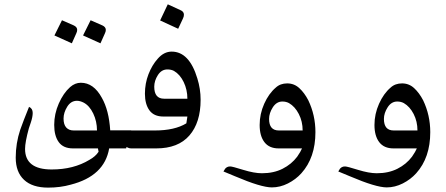

<svg xmlns="http://www.w3.org/2000/svg" viewBox="-20 -691 2077 894"><path d="M472.7 -551.8Q472.7 -543.9 468.3 -535.2L447.8 -489.3L366.7 -525.9L401.9 -596.7L456.5 -572.8Q472.7 -565.4 472.7 -551.8ZM339.4 -551.8Q339.4 -543.9 335 -535.2L314.5 -489.3L233.4 -525.9L268.6 -596.7L323.2 -572.8Q339.4 -565.4 339.4 -551.8ZM323.2 -83.5H431.6Q431.6 -126 414.1 -162.6Q396.5 -199.2 369.1 -213.4Q352.5 -221.7 338.4 -221.7Q310.1 -221.7 293 -194.1Q275.9 -166.5 275.9 -138.9Q275.9 -111.3 288.3 -97.4Q300.8 -83.5 323.2 -83.5ZM74.2 -86.9Q88.4 -127.4 115.2 -193.4Q132.3 -186 132.3 -165Q132.3 -147 123.5 -120.6Q114.7 -94.2 114.3 -93.3Q96.7 -28.8 96.7 2.4Q96.7 98.1 220.7 98.1Q322.8 98.1 396.5 53.2Q424.8 37.6 439 15.6L436 0H319.8Q274.9 0 253.7 -29.1Q232.4 -58.1 232.4 -109.4Q232.4 -160.6 253.7 -209Q274.9 -257.3 306.6 -285.6Q329.6 -305.7 356.4 -305.7Q416 -305.7 454.1 -235.8Q487.3 -177.7 493.2 -84H590.8L567.4 0H488.3Q466.3 128.9 309.1 168.9Q260.7 182.6 204.1 182.6Q130.4 182.6 91.8 146.2Q53.2 109.9 53.2 43Q53.2 -23.9 74.2 -86.9Z M836.4 -622.6Q836.4 -613.8 832 -605L809.6 -557.1L725.6 -595.7L761.2 -670.9L819.8 -644Q836.4 -637.2 836.4 -622.6ZM698.2 -287.1Q698.2 -231.4 744.1 -231.4H852.5Q852.5 -273.4 835.2 -309.1Q817.9 -344.7 790 -360.8Q776.9 -367.7 759.3 -367.7Q731.9 -367.7 715.1 -341.3Q698.2 -314.9 698.2 -287.1ZM590.8 -83.5H701.7Q793 -83.5 847.7 -116.7L852.5 -148.4H740.7Q696.8 -148.4 675.8 -177.2Q654.8 -206.1 654.8 -254.4Q654.8 -302.7 671.4 -345.5Q688 -388.2 714.4 -417.5Q743.2 -450.7 779.3 -450.7Q861.3 -450.7 898.9 -325.7Q914.1 -276.9 914.1 -226.6Q914.1 -120.1 861.8 -60.1Q809.6 0 707.5 0H590.8Q575.2 0 562.3 -12.7Q549.3 -25.4 549.3 -41.5Q549.3 -57.6 562.3 -70.6Q575.2 -83.5 590.8 -83.5Z M1232.9 -137.2Q1232.9 -83.5 1278.3 -83.5H1389.2Q1389.2 -125.5 1371.3 -160.2Q1353.5 -194.8 1325.7 -210.9Q1312 -218.3 1294.9 -218.3Q1267.6 -218.3 1250.2 -191.2Q1232.9 -164.1 1232.9 -137.2ZM1199.7 115.7Q1254.4 115.7 1295.9 94.7Q1337.4 73.7 1363.8 38.6Q1380.4 14.6 1386.2 0H1277.3Q1233.4 0 1211.2 -29.1Q1189 -58.1 1189 -109.1Q1189 -160.2 1210.2 -207.8Q1231.4 -255.4 1264.2 -283.2Q1285.2 -302.7 1317.4 -302.7Q1349.6 -302.7 1373.5 -280.8Q1397.5 -258.8 1415.5 -224.1Q1448.7 -154.8 1448.7 -75.7Q1448.7 43 1383.3 115.7Q1357.4 144.5 1320.8 163.1Q1284.2 181.6 1246.1 181.6Q1195.8 181.6 1074.7 129.9Q1034.7 112.8 1020.5 107.4Q1025.4 98.6 1028.1 95Q1030.8 91.3 1036.6 87.6Q1042.5 84 1052 84Q1061.5 84 1112.5 99.9Q1163.6 115.7 1199.7 115.7Z M1767.6 -137.2Q1767.6 -83.5 1813 -83.5H1923.8Q1923.8 -125.5 1906 -160.2Q1888.2 -194.8 1860.4 -210.9Q1846.7 -218.3 1829.6 -218.3Q1802.2 -218.3 1784.9 -191.2Q1767.6 -164.1 1767.6 -137.2ZM1734.4 115.7Q1789.1 115.7 1830.6 94.7Q1872.1 73.7 1898.4 38.6Q1915 14.6 1920.9 0H1812Q1768.1 0 1745.8 -29.1Q1723.6 -58.1 1723.6 -109.1Q1723.6 -160.2 1744.9 -207.8Q1766.1 -255.4 1798.8 -283.2Q1819.8 -302.7 1852.1 -302.7Q1884.3 -302.7 1908.2 -280.8Q1932.1 -258.8 1950.2 -224.1Q1983.4 -154.8 1983.4 -75.7Q1983.4 43 1918 115.7Q1892.1 144.5 1855.5 163.1Q1818.8 181.6 1780.8 181.6Q1730.5 181.6 1609.4 129.9Q1569.3 112.8 1555.2 107.4Q1560.1 98.6 1562.7 95Q1565.4 91.3 1571.3 87.6Q1577.1 84 1586.7 84Q1596.2 84 1647.2 99.9Q1698.2 115.7 1734.4 115.7Z"/></svg>

Font: VizhehAzad
Style: Regular
Weight: 400
Designer: damoon khanjanzadeh
Foundry: http://font-store.ir
Version: Version:0.0.3;RFB:1.2.5;Building:2016-04-04 21:25:54.909891